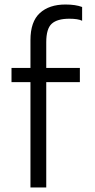

<svg xmlns="http://www.w3.org/2000/svg" viewBox="-20 -831 420 851"><path d="M185 -644V-530H334V-467H185V0H115V-467H31V-530H115V-653Q115 -735 156.5 -773Q198 -811 270 -811Q315 -811 344 -800V-739Q326 -748 287 -748Q234 -748 209.5 -726Q185 -704 185 -644Z"/></svg>

Font: Cooper Hewitt
Style: Book
Weight: 705
Designer: Village Type and Design LLC
Foundry: Cooper Hewitt Smithsonian Design Museum
Version: 1.000; ttfautohint (v1.8.1)